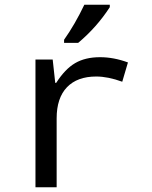

<svg xmlns="http://www.w3.org/2000/svg" viewBox="-20 -786 640 806"><path d="M517.1 -523.9 493.2 -442.9Q433.1 -464.8 383.8 -464.8Q304.2 -464.8 261 -419.7Q217.8 -374.5 217.8 -289.1V0H128.9V-536.1H201.2L211.9 -438H215.8Q252.9 -496.1 295.4 -521Q337.9 -545.9 399.9 -545.9Q457.5 -545.9 517.1 -523.9ZM249 -619.1Q294.9 -684.1 334 -766.1H440.9V-755.9Q386.2 -671.4 308.1 -606H249Z"/></svg>

Font: Noto Mono
Style: Regular
Weight: 400
Designer: Monotype Design Team
Foundry: Monotype Imaging Inc.
Version: Version 1.00